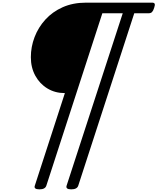

<svg xmlns="http://www.w3.org/2000/svg" viewBox="-20 -1040 1189 1450"><path d="M278 390Q233 390 243 362L470 -337H468Q396 -337 338 -372Q280 -407 246.5 -468.5Q213 -530 213 -608Q213 -686 241 -759.5Q269 -833 322.5 -892Q376 -951 453.5 -985.5Q531 -1020 630 -1020H1129Q1144 -1020 1148 -1011.5Q1152 -1003 1144 -980Q1137 -958 1128 -949Q1119 -940 1104 -940H994L571 362Q562 390 518 390Q474 390 483 362L907 -940H753L330 362Q321 390 278 390Z"/></svg>

Font: Playwrite IN
Style: Regular
Weight: 400
Designer: Veronika Burian, José Scaglione
Foundry: TypeTogether
Version: Version 1.002